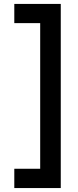

<svg xmlns="http://www.w3.org/2000/svg" viewBox="-20 -752 393 964"><path d="M51.8 192.2V95.3H181.8V-635.9H51.8V-732.3H285.1V192.2Z"/></svg>

Font: Russolo 10pt ExtraLight
Style: Regular
Weight: 200
Designer: Micah Stupak-Hahn
Version: Version 1.000